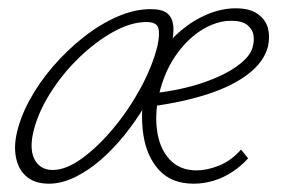

<svg xmlns="http://www.w3.org/2000/svg" viewBox="-20 -436 676 462"><path d="M98 6Q66 6 46.5 -9Q27 -24 20 -50.5Q13 -77 19 -109Q27 -150 50 -193Q73 -236 107 -275.5Q141 -315 181 -346.5Q221 -378 262.5 -396Q304 -414 342 -414Q371 -414 383 -403.5Q395 -393 397 -373.5Q399 -354 392 -327Q385 -294 368.5 -257.5Q352 -221 329.5 -183Q307 -145 279.5 -111Q252 -77 222 -51Q192 -25 160 -9.5Q128 6 98 6ZM107 -27Q139 -27 177.5 -55Q216 -83 253 -127.5Q290 -172 318.5 -224.5Q347 -277 359 -326Q365 -354 361 -368.5Q357 -383 332 -383Q295 -383 252 -359Q209 -335 168.5 -295.5Q128 -256 98.5 -208Q69 -160 59 -113Q51 -73 64.5 -50Q78 -27 107 -27ZM446 6Q393 6 363 -26.5Q333 -59 325 -111.5Q317 -164 329 -221Q339 -265 362 -301Q385 -337 415.5 -362.5Q446 -388 480 -402Q514 -416 547 -416Q581 -416 600 -402.5Q619 -389 624.5 -369Q630 -349 625 -325Q616 -288 578 -258.5Q540 -229 480 -209.5Q420 -190 344 -180L345 -211Q416 -219 468.5 -237Q521 -255 552 -278Q583 -301 588 -323Q592 -337 590 -351Q588 -365 575.5 -375.5Q563 -386 536 -386Q503 -386 469 -366Q435 -346 407.5 -309Q380 -272 366 -222Q352 -170 357.5 -125Q363 -80 387.5 -53Q412 -26 453 -26Q478 -26 507 -37.5Q536 -49 560 -76L577 -55Q560 -36 538.5 -22Q517 -8 493.5 -1Q470 6 446 6Z"/></svg>

Font: Ysabeau ExtraLight
Style: Italic
Weight: 250
Italic angle: -12°
Version: Version 2.000;gftools[0.9.27.dev2+g8671c4b]